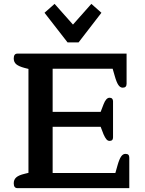

<svg xmlns="http://www.w3.org/2000/svg" viewBox="-20 -972 751 992"><path d="M386 -753H329L210 -906L262 -952L357 -845L452 -952L504 -906ZM70 0Q51 0 51 -25Q51 -44 64 -55.5Q77 -67 107 -74L127 -79V-616L107 -621Q77 -629 64 -640Q51 -651 51 -670Q51 -695 70 -695H634V-539Q634 -519 614 -519Q601 -519 591.5 -533Q582 -547 573 -579L562 -617H252V-394H500L515 -433Q528 -467 546 -467Q555 -467 559.5 -462Q564 -457 564 -449V-262Q564 -244 546 -244Q537 -244 530 -252Q523 -260 515 -278L500 -317H252V-78H576L587 -117Q596 -149 605.5 -163Q615 -177 628 -177Q639 -177 643.5 -172Q648 -167 648 -157V0Z"/></svg>

Font: Maitree Semibold
Style: Regular
Weight: 600
Designer: CadsonDemak Team
Foundry: CadsonDemak
Version: Version 1.010